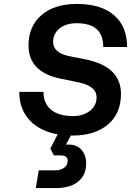

<svg xmlns="http://www.w3.org/2000/svg" viewBox="-20 -680 666 976"><path d="M381 -261 289 -280Q125 -313 125 -449Q125 -547 191 -603.5Q257 -660 371 -660Q493 -660 559.5 -603Q626 -546 626 -441H505Q505 -562 370 -562Q316 -562 283 -535.5Q250 -509 250 -467Q250 -412 330 -395L416 -378Q507 -359 551 -315Q595 -271 595 -203Q595 -103 528.5 -47Q462 9 350 9Q344 9 340 9L315 55H330Q371 55 394.5 82Q418 109 418 151Q418 210 377.5 243Q337 276 266 276H162L177 186H258Q288 186 306 173Q324 160 324 137Q324 110 288 110H254L236 75L273 3Q181 -14 129.5 -70Q78 -126 78 -213H201Q201 -154 240 -122Q279 -90 351 -90Q403 -90 437 -116.5Q471 -143 471 -185Q471 -242 381 -261Z"/></svg>

Font: Overused Grotesk SemiBold
Style: Italic
Weight: 600
Italic angle: -10°
Version: Version 0.003